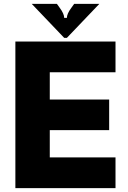

<svg xmlns="http://www.w3.org/2000/svg" viewBox="-20 -979 664 999"><path d="M581 0H60V-763H581V-603H239V-461H548V-302H239V-160H581ZM314 -782 145 -959H276L291 -938Q314 -907 314 -886H328Q328 -907 351 -938L366 -959H497L328 -782Z"/></svg>

Font: Open Sauce Sans Black
Style: Regular
Weight: 900
Designer: Alfredo Marco Pradil
Foundry: Creative Sauce Fz LLC
Version: Version 1.477